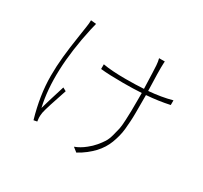

<svg xmlns="http://www.w3.org/2000/svg" viewBox="-160 -985 1321 1247"><g transform="rotate(30 500.0 -361.0)"><path d="M194.3 -752.9 234.4 -749Q226.6 -717.8 222.7 -701.2Q143.6 -342.8 200.2 -98.6Q211.9 -142.6 256.8 -285.2L282.2 -271.5Q228.5 -114.3 220.7 -75.2Q216.8 -48.8 217.8 -35.2L220.7 -8.8L195.3 -3.9Q148.4 -165 148.4 -310.5Q148.4 -381.8 155.8 -454.6Q163.1 -527.3 176.3 -611.8Q189.5 -696.3 190.4 -706.1Q194.3 -729.5 194.3 -752.9ZM918 -570.3V-535.2Q836.9 -517.6 746.1 -510.7V-485.4Q746.1 -470.7 746.1 -442.4Q746.1 -408.2 746.1 -376Q746.1 -343.8 744.1 -313Q742.2 -282.2 739.3 -252.9Q736.3 -223.6 729 -195.8Q721.7 -168 711.9 -142.1Q702.1 -116.2 686.5 -91.3Q670.9 -66.4 650.4 -44.4Q629.9 -22.5 602.5 -1Q575.2 20.5 541 39.1L508.8 13.7Q548.8 -1 585.9 -31.2Q613.3 -52.7 634.3 -77.6Q655.3 -102.5 668.9 -124Q682.6 -145.5 691.9 -180.2Q701.2 -214.8 706.1 -237.3Q710.9 -259.8 712.9 -305.2Q714.8 -350.6 715.3 -375Q715.8 -399.4 715.8 -456.1Q715.8 -475.6 715.8 -485.4V-508.8Q654.3 -504.9 577.1 -504.9Q474.6 -504.9 409.2 -511.7V-546.9Q474.6 -535.2 578.1 -535.2Q655.3 -535.2 714.8 -539.1Q710 -688.5 708 -711.9Q706.1 -738.3 700.2 -760.7H743.2Q742.2 -755.9 742.2 -749.5Q742.2 -743.2 741.7 -732.4Q741.2 -721.7 741.2 -712.9Q740.2 -696.3 745.1 -541Q839.8 -548.8 918 -570.3Z"/></g></svg>

Font: GenEi Gothic M ExtraLight
Style: Regular
Weight: 200
Designer: o_tamon (Modified); [Source Han Sans]
Ryoko NISHIZUKA  (kana & ideographs); Paul D. Hunt (Latin, Greek & Cyrillic); Wenl
Version: Version 1.1a;Original Version 1.004